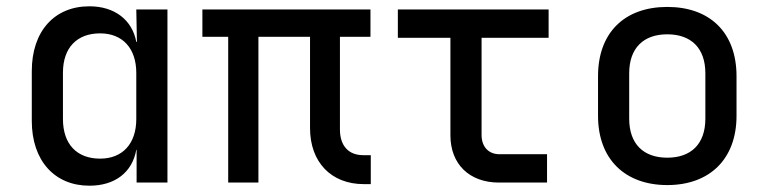

<svg xmlns="http://www.w3.org/2000/svg" viewBox="-20 -580 2440 610"><path d="M264 10C345 10 400 -32 413 -104H414V0H512V-550H413L415 -447H413C400 -517 344 -560 264 -560C153 -560 81 -481 81 -354V-196C81 -69 154 10 264 10ZM298 -76C225 -76 180 -121 180 -202V-349C180 -429 225 -474 298 -474C369 -474 413 -427 413 -348V-202C413 -123 369 -76 298 -76Z M1136 5H1158V-87H1134C1088 -87 1060 -116 1060 -169V-463H1157V-550H623V-463H705V0H801V-463H965V-173C965 -65 1032 5 1136 5Z M1565 0H1718V-90H1567C1532 -90 1510 -114 1510 -151V-460H1723V-550H1244V-460H1411V-150C1411 -59 1471 0 1565 0Z M2100 8C2234 8 2320 -74 2320 -212V-338C2320 -477 2235 -558 2100 -558C1965 -558 1880 -477 1880 -338V-212C1880 -74 1966 8 2100 8ZM2100 -79C2025 -79 1979 -122 1979 -203V-347C1979 -428 2025 -471 2100 -471C2175 -471 2221 -428 2221 -347V-203C2221 -122 2175 -79 2100 -79Z"/></svg>

Font: JetBrains Mono Medium
Style: Regular
Weight: 436
Monospace: yes
Designer: Philipp Nurullin, Konstantin Bulenkov
Foundry: JetBrains
Version: Version 2.305